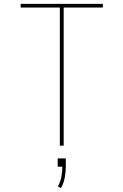

<svg xmlns="http://www.w3.org/2000/svg" viewBox="-20 -755 640 995"><path d="M290 0V-716H87V-735H513V-716H310V0ZM296 220 280 211Q293 188 298 161.5Q303 135 303 109H279V66H321V109Q321 137 315.5 166Q310 195 296 220Z"/></svg>

Font: Iosevka SS04 Thin Extended
Style: Regular
Weight: 100
Width: 7
Monospace: yes
Designer: Belleve Invis
Foundry: Belleve Invis
Version: Version 19.0.0; ttfautohint (v1.8.4)